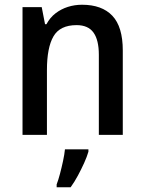

<svg xmlns="http://www.w3.org/2000/svg" viewBox="-20 -569 611 810"><path d="M326 -549Q410 -549 454 -502.5Q498 -456 498 -356V0H397V-338Q397 -400 374.5 -431.5Q352 -463 303 -463Q233 -463 205.5 -415.5Q178 -368 178 -273V0H75V-539H156L170 -467H176Q191 -495 214.5 -513Q238 -531 266.5 -540Q295 -549 326 -549ZM353 71Q347 92 335 118.5Q323 145 308.5 172Q294 199 278 221H219V209Q226 191 233 164.5Q240 138 246 110Q252 82 254 61H353Z"/></svg>

Font: Noto Sans Hebrew SemiCondensed Medium
Style: Regular
Weight: 500
Width: 4
Designer: Monotype Design Team
Foundry: Monotype Imaging Inc.
Version: Version 2.003